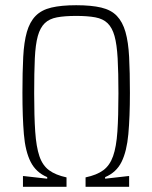

<svg xmlns="http://www.w3.org/2000/svg" viewBox="-20 -716 583 736"><path d="M68 0V-41H72L161 -31V-37Q118 -55 97.5 -95.5Q77 -136 71.5 -202Q66 -268 66 -360Q66 -440 69 -497.5Q72 -555 83 -593.5Q94 -632 116.5 -655Q139 -678 177 -687Q215 -696 272 -696Q330 -696 368 -687Q406 -678 428 -655Q450 -632 461 -593.5Q472 -555 475 -497.5Q478 -440 478 -360Q478 -268 472 -202Q466 -136 446 -95.5Q426 -55 383 -37V-31L471 -41H475V0H308V-36Q351 -45 376 -63.5Q401 -82 413.5 -117.5Q426 -153 430 -211.5Q434 -270 434 -358Q434 -438 431 -492Q428 -546 419 -578Q410 -610 392.5 -627Q375 -644 345.5 -649.5Q316 -655 272 -655Q228 -655 198.5 -649.5Q169 -644 151.5 -627Q134 -610 125 -578Q116 -546 113.5 -492Q111 -438 111 -358Q111 -270 115 -211.5Q119 -153 131 -117.5Q143 -82 168 -63.5Q193 -45 235 -36V0Z"/></svg>

Font: Saira Condensed ExtraLight
Style: Regular
Weight: 250
Width: 3
Designer: Hector Gatti with collaboration of the Omnibus-Type team
Foundry: Omnibus-Type
Version: Version 1.101